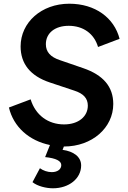

<svg xmlns="http://www.w3.org/2000/svg" viewBox="-20 -777 689 1034"><path d="M325 12C476 12 590 -89 590 -217C590 -310 536 -373 428 -410L303 -453C251 -470 227 -498 227 -539C227 -599 276 -638 350 -638C428 -638 487 -596 508 -524L624 -568C595 -681 493 -757 353 -757C203 -757 91 -656 91 -527C91 -434 143 -368 248 -333L380 -289C430 -273 453 -247 453 -208C453 -150 403 -107 325 -107C239 -107 171 -157 145 -242L28 -198C53 -93 137 -19 249 4L223 69C282 75 310 90 310 112C310 135 289 150 259 150C236 150 213 142 195 129L155 204C182 226 229 237 265 237C351 237 417 185 417 114C417 68 377 38 317 30L324 12Z"/></svg>

Font: Mluvka Bold
Style: Italic
Weight: 700
Italic angle: -8°
Designer: Modified by Jiří Krblich, Original typeface by Gumpita Rahayu
Foundry: Gumpita Rahayu & Jiří Krblich
Version: Version 2.000;Glyphs 3.1.1 (3134)